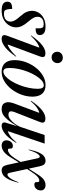

<svg xmlns="http://www.w3.org/2000/svg" viewBox="740 -1529 784 2336"><g transform="rotate(90 1132.0 -361.0)"><path d="M72.5 -117Q74.5 -50.5 88.5 -32Q95.5 -22.5 105.5 -19.8Q115.5 -17 128.5 -17Q176 -17 201.5 -38Q227 -59 227 -97.5Q227 -121 212.8 -148Q198.5 -175 160.5 -217.5Q122.5 -260 109 -292.5Q95.5 -325 95.5 -356.5Q95.5 -402.5 119.2 -440.2Q143 -478 185.5 -500.5Q228 -523 284 -523Q343.5 -523 367 -504Q390.5 -485 390.5 -455Q390.5 -429 372.8 -415.8Q355 -402.5 308 -402.5Q310 -440 307.5 -459.2Q305 -478.5 298.5 -487Q292.5 -495 282.5 -497.8Q272.5 -500.5 257.5 -500.5Q215.5 -500.5 191.8 -480.8Q168 -461 168 -425Q168 -402.5 180.5 -377.5Q193 -352.5 230.5 -308.5Q268 -264 282.5 -231.8Q297 -199.5 297 -168.5Q297 -118.5 271.2 -77.8Q245.5 -37 200 -13Q154.5 11 95.5 11Q34.5 11 9.5 -7.8Q-15.5 -26.5 -15.5 -58Q-15.5 -89 4.8 -103Q25 -117 72.5 -117Z M593.5 -665Q593.5 -692.5 613.2 -712.8Q633 -733 666 -733Q697 -733 714.5 -714Q732 -695 732 -668.5Q732 -641 713.2 -619Q694.5 -597 661.5 -597Q630 -597 611.8 -617.8Q593.5 -638.5 593.5 -665ZM399 -56.5 544 -446.5Q520 -443.5 486.2 -421.2Q452.5 -399 400 -344.5L395 -348Q460 -440.5 512.5 -481Q565 -521.5 610 -521.5Q646 -521.5 654.8 -505.2Q663.5 -489 651.5 -457L505 -62Q527 -66.5 561.5 -89.5Q596 -112.5 649 -167L653.5 -163.5Q590 -70.5 536.2 -29.8Q482.5 11 440.5 11Q405.5 11 395.5 -4.5Q385.5 -20 399 -56.5Z M999.5 -523Q1069 -523 1104.5 -481.5Q1140 -440 1140 -365.5Q1140 -296.5 1115.5 -229.5Q1091 -162.5 1048.5 -108Q1006 -53.5 951.2 -21.2Q896.5 11 836 11Q766.5 11 731 -30.5Q695.5 -72 695.5 -146.5Q695.5 -215.5 720 -282.5Q744.5 -349.5 787 -404Q829.5 -458.5 884.2 -490.8Q939 -523 999.5 -523ZM833.5 -10Q862.5 -10 892.2 -35.8Q922 -61.5 949.2 -105.2Q976.5 -149 998 -203.2Q1019.5 -257.5 1032 -315.8Q1044.5 -374 1044.5 -428Q1044.5 -502 1002 -502Q973 -502 943.2 -476.2Q913.5 -450.5 886.2 -406.8Q859 -363 837.5 -308.8Q816 -254.5 803.5 -196.2Q791 -138 791 -84Q791 -10 833.5 -10Z M1456.5 -38 1498.5 -176.5Q1456.5 -105.5 1422.5 -64.5Q1388.5 -23.5 1357.8 -6.2Q1327 11 1295 11Q1246 11 1226.8 -11.8Q1207.5 -34.5 1207.5 -68Q1207.5 -99.5 1220.5 -135L1337 -446.5Q1313.5 -444 1278.8 -421.5Q1244 -399 1194 -342.5L1189 -346.5Q1252.5 -440 1305.8 -480.8Q1359 -521.5 1403.5 -521.5Q1438 -521.5 1450.2 -506.5Q1462.5 -491.5 1449 -455.5L1331.5 -155.5Q1318 -120.5 1318 -103.5Q1318 -71.5 1361.5 -71.5Q1387.5 -71.5 1417.5 -95.2Q1447.5 -119 1472.5 -153.2Q1497.5 -187.5 1509 -219.5L1607 -512H1711L1559.5 -63.5Q1584 -69 1618.8 -93.2Q1653.5 -117.5 1698 -169.5L1702.5 -166Q1641.5 -67.5 1589.2 -28.2Q1537 11 1496 11Q1470.5 11 1460 -1.8Q1449.5 -14.5 1456.5 -38Z M2187 -191.5Q2166 -111 2142.5 -67Q2119 -23 2092 -6Q2065 11 2035 11Q2009 11 1993.5 -5Q1978 -21 1969.5 -59.5L1939.5 -198L1880.5 -101Q1842.5 -39 1807.2 -14Q1772 11 1734.5 11Q1705 11 1688.2 -5Q1671.5 -21 1671.5 -46Q1671.5 -80 1690.8 -102.8Q1710 -125.5 1741 -125.5Q1774 -125.5 1772 -94Q1770.5 -77.5 1775 -71.5Q1779.5 -65.5 1790.5 -65.5Q1809 -65.5 1835.8 -85.8Q1862.5 -106 1890.5 -150.5L1934.5 -220L1890.5 -423Q1883.5 -453 1869 -453Q1854 -453 1833.5 -422.8Q1813 -392.5 1789 -319H1782.5Q1800 -400 1821 -444.2Q1842 -488.5 1867 -505.8Q1892 -523 1921.5 -523Q1947.5 -523 1963 -507.2Q1978.5 -491.5 1987 -452.5L2016 -319L2085 -426Q2121 -482.5 2151.5 -502.8Q2182 -523 2216.5 -523Q2246 -523 2263.5 -507.2Q2281 -491.5 2281 -466.5Q2281 -433.5 2261.2 -410.2Q2241.5 -387 2210.5 -387Q2192.5 -387 2185.5 -394Q2178.5 -401 2179 -418.5Q2180 -435.5 2176 -441.2Q2172 -447 2160.5 -447Q2139 -447 2112.5 -424Q2086 -401 2050.5 -345L2020.5 -298.5L2066 -89Q2069.5 -72.5 2075.2 -66Q2081 -59.5 2089 -59.5Q2105.5 -59.5 2129 -89Q2152.5 -118.5 2180.5 -191.5Z"/></g></svg>

Font: Newsreader 72pt Medium
Style: Italic
Weight: 500
Italic angle: -17°
Designer: Hugues Gentile
Foundry: Production Type
Version: Version 1.003; ttfautohint (v1.8.3)